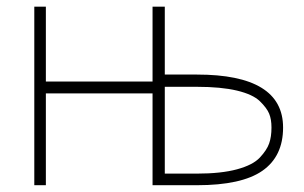

<svg xmlns="http://www.w3.org/2000/svg" viewBox="-20 -544 897 566"><path d="M465.8 -324.2H560.5Q814.5 -324.2 814.5 -168Q814.5 -83 753.4 -40.5Q692.4 2 560.5 2H429.7V-268.6H115.2V2H81.1V-524.4H115.2V-303.7H429.7V-524.4H465.8ZM465.8 -288.1V-32.2H560.5Q631.8 -32.2 678.7 -44.9Q725.6 -57.6 746.1 -79.6Q766.6 -101.6 773.4 -121.1Q780.3 -140.6 780.3 -168Q780.3 -192.4 773.4 -209Q766.6 -225.6 746.1 -245.6Q725.6 -265.6 678.7 -276.9Q631.8 -288.1 560.5 -288.1Z"/></svg>

Font: Gen Shin Gothic ExtraLight
Style: Regular
Weight: 100
Designer: [Source Han Sans]
Ryoko NISHIZUKA  (kana & ideographs); Paul D. Hunt (Latin, Greek & Cyrillic); Wenlong ZHANG  (bopomofo
Version: Version 1.002.20150607